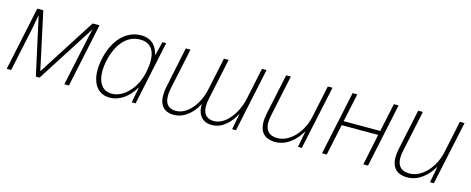

<svg xmlns="http://www.w3.org/2000/svg" viewBox="-32 -1035 3781 1541"><g transform="rotate(15 1858.5 -264.5)"><path d="M28 0H65L146 -383C153 -419 157 -448 163 -479H165L270 0H301L608 -479H611C602 -446 596 -418 589 -386L507 0H545L657 -530H600L294 -52H293L190 -530H140Z M885 10C964 10 1039 -42 1089 -128H1091L1067 0H1099L1211 -530H1180L1151 -416H1149C1137 -473 1100 -539 1002 -539C866 -539 776 -422 745 -274C710 -112 761 10 885 10ZM893 -25C791 -25 755 -129 784 -268C813 -403 888 -504 1001 -504C1132 -505 1142 -382 1116 -260C1087 -125 991 -25 893 -25Z M1417 10C1513 10 1579 -67 1611 -128H1614C1611 -70 1635 10 1734 10C1828 10 1892 -71 1924 -131H1926L1901 0H1933L2045 -530H2007L1951 -264C1923 -135 1834 -25 1743 -25C1648 -25 1640 -108 1657 -185L1730 -530H1691L1634 -260C1607 -133 1523 -25 1426 -25C1333 -25 1324 -105 1340 -185L1413 -530H1374L1303 -189C1282 -87 1301 10 1417 10Z M2261 10C2359 10 2432 -65 2470 -131H2473L2448 0H2480L2593 -530H2554L2498 -264C2470 -130 2372 -25 2270 -25C2169 -25 2156 -103 2174 -185L2247 -530H2208L2136 -189C2114 -81 2138 10 2261 10Z M2648 0H2687L2742 -259H3045L2991 0H3030L3142 -530H3103L3053 -294H2749L2799 -530H2760Z M3358 10C3456 10 3529 -65 3567 -131H3570L3545 0H3577L3690 -530H3651L3595 -264C3567 -130 3469 -25 3367 -25C3266 -25 3253 -103 3271 -185L3344 -530H3305L3233 -189C3211 -81 3235 10 3358 10Z"/></g></svg>

Font: Noto Sans ExtraLight
Style: Italic
Weight: 200
Italic angle: -12°
Designer: Monotype Design Team
Foundry: Monotype Imaging Inc.
Version: Version 2.013